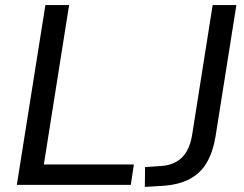

<svg xmlns="http://www.w3.org/2000/svg" viewBox="-20 -725 958 753"><path d="M46 0 158 -705H251L152 -80H505L493 0ZM548 8 549 -70 612 -74Q646 -76 671.5 -90.5Q697 -105 712.5 -132Q728 -159 734 -199L814 -705H907L825 -188Q815 -129 791 -87.5Q767 -46 724 -23Q681 0 616 4Z"/></svg>

Font: Nunito Sans 12pt Medium
Style: Italic
Weight: 500
Italic angle: -9°
Designer: Vernon Adams
Foundry: Vernon Adams
Version: Version 3.101;gftools[0.9.27]